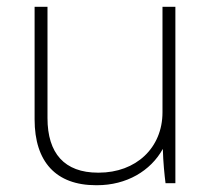

<svg xmlns="http://www.w3.org/2000/svg" viewBox="-20 -540 629 566"><path d="M263 6H266C353 6 424 -36 460 -101C461 -62 465 -23 468 0H497V-520H459V-209C459 -104 381 -31 271 -31H269C170 -31 120 -88 120 -192V-520H82V-188C82 -63 145 6 263 6Z"/></svg>

Font: Fixel Text ExtraLight
Style: Regular
Weight: 200
Width: 4
Designer: AlfaBravo + MacPaw
Foundry: Kyrylo Tkachov, Marchela Mozhyna, Serhii Makarenko, Maria Weinstein, Zakhar Kryvoshyya
Version: Version 1.211